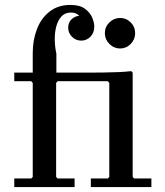

<svg xmlns="http://www.w3.org/2000/svg" viewBox="-20 -760 672 780"><path d="M38 0V-35H107L113 -41V-423L107 -430H38V-465H113V-544Q113 -597 130 -641.5Q147 -686 181.5 -713Q216 -740 266 -740Q304 -740 325 -724.5Q346 -709 354.5 -688.5Q363 -668 363 -652Q363 -627 347.5 -611Q332 -595 310 -595Q288 -595 272.5 -610.5Q257 -626 257 -648Q257 -668 270 -681Q283 -694 302 -696Q296 -702 288 -705.5Q280 -709 268 -709Q244 -709 229.5 -693Q215 -677 208.5 -652Q202 -627 202.5 -598Q203 -569 209 -542V-465H349Q375 -465 403 -465.5Q431 -466 459 -467Q487 -468 513 -471L519 -465V-41L525 -35H595V0H349V-35H418L424 -41V-423L418 -430H214L208 -423V-41L214 -35H283V0ZM406 -625Q406 -651 424.5 -669Q443 -687 468 -687Q493 -687 511 -669Q529 -651 529 -625Q529 -600 511 -581.5Q493 -563 468 -563Q443 -563 424.5 -581.5Q406 -600 406 -625Z"/></svg>

Font: Brygada 1918 Medium
Style: Regular
Weight: 500
Designer: Mateusz Machalski | Borys Kosmynka | Przemek Hoffer
Foundry: NIEPODLEGLA 2018
Version: Version 3.006